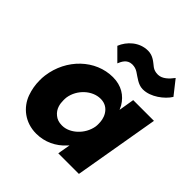

<svg xmlns="http://www.w3.org/2000/svg" viewBox="-189 -829 975 975"><g transform="rotate(45 299.0 -341.5)"><path d="M195 -598 258 -535C266 -554 279 -584 314 -585C315 -585 316 -585 317 -585C331 -585 345 -581 357 -573C382 -557 408 -534 440 -533C441 -533 443 -533 444 -533C498 -533 556 -577 580 -616L520 -692C500 -665 475 -641 446 -640C445 -640 444 -640 442 -640C427 -640 414 -644 403 -652C382 -668 360 -691 323 -691C261 -691 214 -646 195 -598ZM447 -460 433 -376C430 -383 426 -390 423 -397C396 -442 353 -470 292 -470C168 -470 60 -368 42 -231C40 -218 40 -206 40 -194C40 -164 45 -134 56 -103C79 -40 138 9 219 9C280 9 334 -17 374 -61C376 -64 378 -66 381 -69L369 0H517L596 -460ZM198 -230C208 -295 266 -348 325 -348C327 -348 328 -348 329 -348C357 -347 378 -334 392 -312C406 -290 408 -267 408 -250C408 -244 408 -238 407 -231C396 -164 337 -113 284 -113C283 -113 281 -113 280 -113C260 -113 243 -119 230 -130C202 -152 197 -184 197 -209C197 -216 197 -223 198 -230Z"/></g></svg>

Font: Jost
Style: Bold Italic
Weight: 700
Italic angle: -5°
Version: Version 3.710